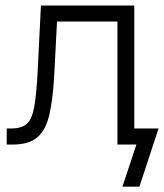

<svg xmlns="http://www.w3.org/2000/svg" viewBox="-20 -536 608 712"><path d="M4.9 0V-59.6H22Q59.6 -59.6 79.1 -76.4Q98.6 -93.3 107.2 -140.9Q115.7 -188.5 120.1 -280.3L131.8 -515.6H478V0H415.5V-456.1H191.4L181.2 -259.3Q176.3 -168.9 163.3 -111.8Q150.4 -54.7 119.1 -27.3Q87.9 0 27.8 0ZM434.1 156.2 485.8 0H444.3V-59.6H567.9L497.1 156.2Z"/></svg>

Font: Inter Display Light
Style: Regular
Weight: 300
Designer: Rasmus Andersson
Foundry: rsms
Version: Version 4.000;git-a52131595